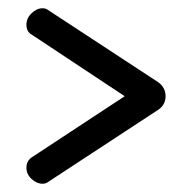

<svg xmlns="http://www.w3.org/2000/svg" viewBox="-20 -510 443 465"><path d="M363 -244 96 -69Q91 -65 83 -65Q69 -65 56.5 -76.5Q44 -88 44 -104Q44 -120 57 -129L282 -277L57 -426Q44 -433 44 -450Q44 -466 56.5 -478Q69 -490 83 -490Q91 -490 96 -486L363 -311Q381 -298 381 -277Q381 -256 363 -244Z"/></svg>

Font: Dosis
Style: Medium
Weight: 500
Designer: Edgar Tolentino, Pablo Impallari, Igino Marini
Foundry: Edgar Tolentino, Pablo Impallari, Igino Marini
Version: Version 1.007